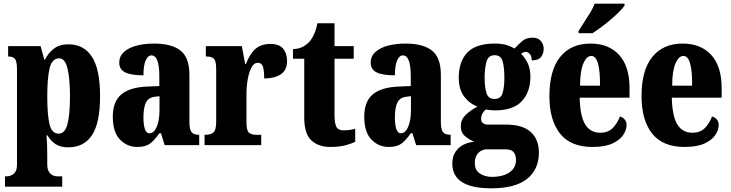

<svg xmlns="http://www.w3.org/2000/svg" viewBox="-20 -786 3960 1040"><path d="M7 225V169H20Q27 169 39.5 164.5Q52 160 62 146.5Q72 133 72 106V-409Q72 -456 60 -468Q48 -480 27 -480H24V-536H200L220 -463H224Q241 -499 272 -522.5Q303 -546 351 -546Q434 -546 478 -478.5Q522 -411 522 -265Q522 -120 478.5 -54Q435 12 349 12Q308 12 281.5 -5Q255 -22 237 -53H232Q234 -29 235 -1.5Q236 26 236 58V104Q236 132 246 146Q256 160 268 164.5Q280 169 287 169H317V225ZM298 -62Q331 -62 345 -112Q359 -162 359 -264Q359 -362 345.5 -416Q332 -470 301 -470Q261 -470 248.5 -415.5Q236 -361 236 -266Q236 -162 248.5 -112Q261 -62 298 -62Z M723 10Q669 10 630 -30Q591 -70 591 -154Q591 -236 637 -274.5Q683 -313 775 -317L843 -320V-374Q843 -486 800 -486Q781 -486 769 -458.5Q757 -431 757 -378Q690 -378 658 -394Q626 -410 626 -446Q626 -482 652 -505Q678 -528 720.5 -539Q763 -550 814 -550Q910 -550 958 -512Q1006 -474 1006 -380V-126Q1006 -86 1017 -71Q1028 -56 1056 -56H1059V0H872L852 -64H843Q815 -24 791 -7Q767 10 723 10ZM789 -64Q814 -64 829 -99Q844 -134 844 -191V-265L819 -262Q784 -258 770.5 -230.5Q757 -203 757 -150Q757 -109 765 -86.5Q773 -64 789 -64Z M1088 0V-56H1092Q1121 -56 1136 -68.5Q1151 -81 1151 -128V-412Q1151 -456 1138.5 -468Q1126 -480 1099 -480H1095V-536H1290L1308 -439H1312Q1333 -495 1364 -521.5Q1395 -548 1444 -548Q1493 -548 1514 -522Q1535 -496 1535 -455Q1535 -406 1501 -383.5Q1467 -361 1411 -361Q1411 -402 1404.5 -424Q1398 -446 1375 -446Q1356 -446 1342.5 -421Q1329 -396 1322 -357Q1315 -318 1315 -277V-123Q1315 -79 1328.5 -67.5Q1342 -56 1365 -56H1395V0Z M1769 10Q1705 10 1666.5 -25.5Q1628 -61 1628 -149V-468H1567V-520Q1602 -521 1625.5 -535.5Q1649 -550 1661 -566Q1672 -580 1682.5 -603.5Q1693 -627 1699 -660H1792V-536H1896V-468H1792V-163Q1792 -120 1801.5 -100Q1811 -80 1840 -80Q1877 -80 1904 -89V-18Q1889 -10 1855 0Q1821 10 1769 10Z M2085 10Q2031 10 1992 -30Q1953 -70 1953 -154Q1953 -236 1999 -274.5Q2045 -313 2137 -317L2205 -320V-374Q2205 -486 2162 -486Q2143 -486 2131 -458.5Q2119 -431 2119 -378Q2052 -378 2020 -394Q1988 -410 1988 -446Q1988 -482 2014 -505Q2040 -528 2082.5 -539Q2125 -550 2176 -550Q2272 -550 2320 -512Q2368 -474 2368 -380V-126Q2368 -86 2379 -71Q2390 -56 2418 -56H2421V0H2234L2214 -64H2205Q2177 -24 2153 -7Q2129 10 2085 10ZM2151 -64Q2176 -64 2191 -99Q2206 -134 2206 -191V-265L2181 -262Q2146 -258 2132.5 -230.5Q2119 -203 2119 -150Q2119 -109 2127 -86.5Q2135 -64 2151 -64Z M2641 234Q2430 234 2430 100Q2430 50 2462 18.5Q2494 -13 2549 -18Q2523 -29 2499.5 -48Q2476 -67 2476 -103Q2476 -137 2501 -162Q2526 -187 2566 -209Q2524 -224 2494.5 -262.5Q2465 -301 2465 -365Q2465 -454 2512 -502Q2559 -550 2660 -550Q2694 -550 2718.5 -543.5Q2743 -537 2767 -523Q2788 -546 2809.5 -564Q2831 -582 2865 -582Q2894 -582 2909.5 -564Q2925 -546 2925 -522Q2925 -497 2911 -478Q2897 -459 2860 -459Q2860 -484 2849 -494.5Q2838 -505 2830 -505Q2820 -505 2813.5 -501.5Q2807 -498 2802 -495Q2823 -475 2838 -444.5Q2853 -414 2853 -370Q2853 -289 2807 -238.5Q2761 -188 2660 -188Q2651 -188 2635.5 -189.5Q2620 -191 2612 -193Q2604 -188 2595 -174Q2586 -160 2586 -143Q2586 -126 2597 -118.5Q2608 -111 2622 -111H2722Q2811 -111 2855 -71Q2899 -31 2899 41Q2899 131 2835.5 182.5Q2772 234 2641 234ZM2658 -250Q2693 -250 2702.5 -282Q2712 -314 2712 -365Q2712 -418 2703 -452.5Q2694 -487 2659 -487Q2625 -487 2615 -451.5Q2605 -416 2605 -364Q2605 -315 2615 -282.5Q2625 -250 2658 -250ZM2644 172Q2705 172 2740 147.5Q2775 123 2775 80Q2775 54 2762.5 38.5Q2750 23 2721 23H2614Q2602 23 2587.5 30Q2573 37 2562.5 53.5Q2552 70 2552 99Q2552 136 2579.5 154Q2607 172 2644 172Z M3189 10Q3071 10 3013.5 -62.5Q2956 -135 2956 -265Q2956 -406 3014.5 -478Q3073 -550 3179 -550Q3277 -550 3333.5 -488.5Q3390 -427 3390 -308V-257H3120Q3122 -158 3149.5 -112.5Q3177 -67 3231 -67Q3274 -67 3299 -92.5Q3324 -118 3338 -155Q3353 -151 3363.5 -139Q3374 -127 3374 -109Q3374 -82 3355.5 -54.5Q3337 -27 3296.5 -8.5Q3256 10 3189 10ZM3230 -322Q3231 -398 3219.5 -440.5Q3208 -483 3183 -483Q3157 -483 3139.5 -441.5Q3122 -400 3122 -322ZM3114 -619Q3127 -640 3144 -665.5Q3161 -691 3177 -717.5Q3193 -744 3201 -766H3363V-756Q3355 -743 3335.5 -723.5Q3316 -704 3290.5 -682Q3265 -660 3238 -640Q3211 -620 3189 -606H3114Z M3688 10Q3570 10 3512.5 -62.5Q3455 -135 3455 -265Q3455 -406 3513.5 -478Q3572 -550 3678 -550Q3776 -550 3832.5 -488.5Q3889 -427 3889 -308V-257H3619Q3621 -158 3648.5 -112.5Q3676 -67 3730 -67Q3773 -67 3798 -92.5Q3823 -118 3837 -155Q3852 -151 3862.5 -139Q3873 -127 3873 -109Q3873 -82 3854.5 -54.5Q3836 -27 3795.5 -8.5Q3755 10 3688 10ZM3729 -322Q3730 -398 3718.5 -440.5Q3707 -483 3682 -483Q3656 -483 3638.5 -441.5Q3621 -400 3621 -322Z"/></svg>

Font: Noto Serif Tamil ExtraCondensed Black
Style: Regular
Weight: 900
Width: 2
Designer: Indian Type Foundry, Tom Grace, and the Monotype Design Team
Foundry: Monotype Imaging Inc.
Version: Version 2.004; ttfautohint (v1.8.4.7-5d5b)